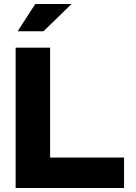

<svg xmlns="http://www.w3.org/2000/svg" viewBox="-20 -938 677 958"><path d="M58 0ZM58 0V-700H230V-152H599V0ZM156 -918H337L197 -782H68Z"/></svg>

Font: Rosa Sans Black
Style: Regular
Weight: 900
Designer: Pentagram / MCKL
Foundry: Pentagram / MCKL
Version: Version 1.005;September 16, 2019;FontCreator 11.5.0.2425 64-